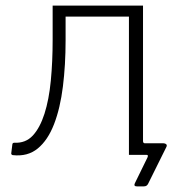

<svg xmlns="http://www.w3.org/2000/svg" viewBox="-20 -550 632 682"><path d="M466 112Q454 112 459 101L504 9Q506 4 505 2Q504 0 500 0H460V-41H488V-49Q488 -41 495 -41H561Q567 -41 570.5 -37.5Q574 -34 571 -28L506 103Q504 107 500.5 109.5Q497 112 491 112ZM25 1Q19 -1 20 -6L24 -38Q25 -43 31 -43Q71 -41 96.5 -68.5Q122 -96 138 -146Q154 -196 160.5 -263.5Q167 -331 167 -409V-530H488V0H438V-491H213V-406Q213 -320 203.5 -243Q194 -166 172 -109Q150 -52 114 -22.5Q78 7 25 1Z"/></svg>

Font: Libre Franklin ExtraLight
Style: Regular
Weight: 250
Designer: Pablo Impallari, Rodrigo Fuenzalida, Nhung Nguyen
Foundry: Impallari Type
Version: Version 3.000